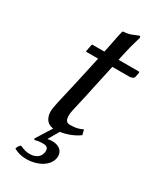

<svg xmlns="http://www.w3.org/2000/svg" viewBox="-197 -646 766 914"><g transform="rotate(30 186.0 -189.0)"><path d="M148 96C171 96 178 110 173 131C168 157 144 171 114 171C94 171 83 167 59 157C50 164 46 171 43 183C66 194 81 200 113 200C174 200 227 169 236 126C244 88 218 64 178 64C169 64 160 65 152 67L186 8C221 3 259 -11 287 -32L280 -60C251 -45 226 -45 209 -45C209 -45 208 -45 208 -45C185 -45 179 -71 188 -112C194 -142 205 -182 217 -242L248 -385H340C350 -385 365 -389 367 -398L372 -423C373 -427 370 -429 365 -429H257C273 -504 275 -510 292 -568C293 -575 291 -578 285 -578C258 -568 249 -559 208 -556L205 -553C195 -514 192 -487 179 -429H114C112 -429 111 -428 110 -425L103 -389C102 -386 103 -385 106 -385H170L136 -231C123 -171 107 -109 102 -79C93 -34 109 6 151 10L97 96L101 102C118 97 129 96 148 96Z"/></g></svg>

Font: Libertinus Sans
Style: Italic
Weight: 400
Italic angle: -12°
Designer: Philipp H. Poll, Khaled Hosny
Foundry: Caleb Maclennan
Version: Version 7.050;RELEASE